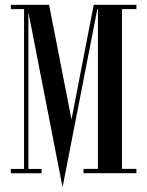

<svg xmlns="http://www.w3.org/2000/svg" viewBox="-20 -720 612 798"><path d="M547 -682V-700H369.5L277.2 -223.5L184 -700H25V-682H80V-18H25V0H153V-18H98V-669.3L240 58L251.9 -3.1H252L384.5 -682.1H387V-18.1H327V-0.1H547V-18.1H487V-682.1Z"/></svg>

Font: Picaflor 24 pt
Style: Regular
Weight: 400
Designer: Ariel Martín Pérez
Foundry: Tunera Type Foundry
Version: Version 1.000;hotconv 1.0.109;makeotfexe 2.5.65596